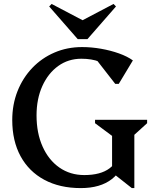

<svg xmlns="http://www.w3.org/2000/svg" viewBox="-20 -947 802 983"><path d="M393.5 16Q285.9 16 207 -26.4Q128 -68.8 85.3 -147.2Q42.7 -225.6 42.7 -332.5Q42.7 -412.1 69.7 -480.3Q96.7 -548.4 145.2 -599.2Q193.7 -649.9 258.7 -677.9Q323.6 -706 400.3 -706Q448.3 -706 497.2 -697.4Q546.1 -688.8 589 -673.6Q631.9 -658.3 660.3 -637.7L588 -517.5H570.1L449.1 -672.8H551.1L555.2 -583.9Q526.7 -616 488.3 -631.2Q449.9 -646.3 396.8 -646.3Q329.7 -646.3 278 -609.1Q226.3 -571.8 196.7 -506.3Q167.1 -440.8 167.1 -355.8Q167.1 -265.9 198 -196.8Q228.8 -127.8 284 -89.2Q339.2 -50.7 411.7 -50.7Q495 -50.7 541 -85.3Q586.9 -119.8 592 -184.7L627.7 -165Q611.9 -76.2 552.6 -30.1Q493.4 16 393.5 16ZM654.9 16 553.8 -63.7V-251.3L466.6 -316.2V-333.6H733.2V-316.2L667.8 -256.8V16ZM244.3 -926.8 408.8 -840.3H396.8L561.3 -926.8L573.8 -913.9L427.7 -746.7H377.9L231.8 -913.9Z"/></svg>

Font: Platypi Light
Style: Regular
Weight: 300
Designer: David Sargent
Foundry: Bolt Cutter Type
Version: Version 1.200